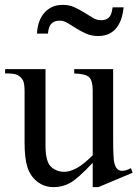

<svg xmlns="http://www.w3.org/2000/svg" viewBox="-20 -754 566 789"><path d="M445 -470V-185Q445 -104 449.5 -85.5Q454 -67 462 -59.5Q470 -52 482 -52Q498 -52 518 -63L525 -44L384 15H361V-85Q300 -20 268.5 -2.5Q237 15 201 15Q161 15 132.5 -8Q104 -31 92.5 -67.5Q81 -104 81 -169V-379Q81 -413 73.5 -425.5Q66 -438 52 -445.5Q38 -453 1 -452V-470H167V-156Q167 -90 189.5 -69Q212 -48 244 -48Q266 -48 294 -62.5Q322 -77 361 -116V-382Q361 -422 346.5 -436.5Q332 -451 285 -452V-470ZM394 -671Q409 -671 418 -675.5Q427 -680 432 -687.5Q437 -695 439 -704.5Q441 -714 443 -724H488Q486 -701 479.5 -680Q473 -659 460.5 -642Q448 -625 429 -615.5Q410 -606 383 -606Q356 -606 334.5 -615.5Q313 -625 294 -637Q275 -649 258.5 -659Q242 -669 226 -669Q211 -669 202 -664.5Q193 -660 188 -653Q183 -646 180.5 -636Q178 -626 177 -616H132Q133 -639 139.5 -660Q146 -681 159 -697.5Q172 -714 191.5 -724Q211 -734 238 -734Q265 -734 286.5 -724Q308 -714 327 -702Q346 -690 362 -680.5Q378 -671 394 -671Z"/></svg>

Font: MM Ethnic
Style: Regular
Weight: 400
Designer: Khon Soe Zaw Thu
Version: Version 1.00 July 18, 2016, initial release